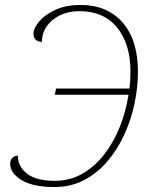

<svg xmlns="http://www.w3.org/2000/svg" viewBox="-20 -744 613 774"><path d="M200 10Q113 10 67 -18Q21 -46 21 -84Q21 -100 30.5 -108Q40 -116 52 -117Q52 -72 89.5 -43.5Q127 -15 200 -15Q262 -15 312.5 -44Q363 -73 401 -122.5Q439 -172 463.5 -234Q488 -296 498 -362H201L206 -387H502Q506 -421 506 -455Q506 -567 452 -633Q398 -699 300 -699Q256 -699 222 -682.5Q188 -666 168.5 -638Q149 -610 149 -575Q115 -577 115 -608Q115 -630 137.5 -657Q160 -684 202.5 -704Q245 -724 305 -724Q412 -724 474 -653.5Q536 -583 536 -455Q536 -391 522 -325Q508 -259 480 -199Q452 -139 411.5 -92Q371 -45 318 -17.5Q265 10 200 10Z"/></svg>

Font: Noto Serif Thin
Style: Italic
Weight: 100
Italic angle: -12°
Designer: Monotype Design Team
Foundry: Monotype Imaging Inc.
Version: Version 2.014; ttfautohint (v1.8.4.7-5d5b)